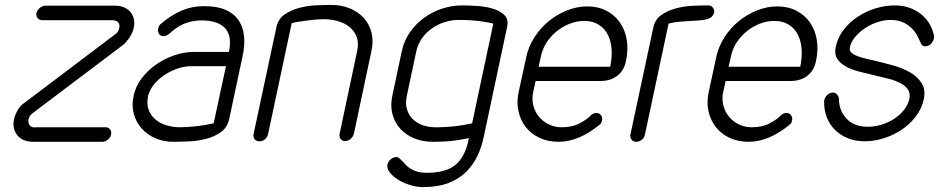

<svg xmlns="http://www.w3.org/2000/svg" viewBox="-20 -576 3815 780"><path d="M152 -494Q140 -494 133 -502.5Q126 -511 128 -523Q131 -535 142 -544Q153 -553 165 -553H446Q470 -553 486.5 -545Q503 -537 512.5 -524Q522 -511 524.5 -494.5Q527 -478 523 -461Q519 -444 508 -426.5Q497 -409 482 -395L111 -115Q101 -107 97.5 -96.5Q94 -86 96 -77Q98 -68 105.5 -62.5Q113 -57 127 -59H409Q420 -59 427 -50.5Q434 -42 431 -29Q429 -17 418 -8.5Q407 0 396 0H114Q72 0 50.5 -26.5Q29 -53 37 -92Q41 -109 51.5 -128Q62 -147 79 -158L451 -439Q461 -447 464 -460Q472 -494 433 -494Z M910 -365Q916 -393 913.5 -417Q911 -441 897.5 -458Q884 -475 858 -484.5Q832 -494 790 -493Q754 -491 725.5 -478.5Q697 -466 669 -440Q663 -435 656 -432Q649 -429 644 -429Q632 -429 626 -438.5Q620 -448 622 -459Q625 -471 630 -476Q672 -513 715.5 -532Q759 -551 810 -551Q863 -551 897.5 -535.5Q932 -520 950 -492.5Q968 -465 971.5 -428.5Q975 -392 966 -350L911 -92Q903 -57 876.5 -38.5Q850 -20 816 -11.5Q782 -3 746 -1.5Q710 0 683 0Q644 0 611 -14.5Q578 -29 555.5 -54Q533 -79 523.5 -113.5Q514 -148 523 -188Q531 -225 555 -257Q579 -289 613 -313Q647 -337 687 -351Q727 -365 767 -365ZM898 -307H755Q730 -307 703 -298Q676 -289 651.5 -273.5Q627 -258 608 -236Q589 -214 582 -188Q575 -155 583.5 -131Q592 -107 611 -91Q630 -75 656 -67Q682 -59 710 -59Q738 -59 775.5 -63Q813 -67 848 -75Z M1069 -31Q1067 -20 1057.5 -11Q1048 -2 1034 -2Q1020 -2 1014 -11Q1008 -20 1010 -31L1103 -466Q1110 -499 1136 -517Q1162 -535 1196 -544Q1230 -553 1265 -554.5Q1300 -556 1326 -556Q1367 -556 1401 -542Q1435 -528 1457.5 -503.5Q1480 -479 1489 -444.5Q1498 -410 1489 -369L1418 -34Q1415 -21 1405 -12Q1395 -3 1381 -3Q1370 -3 1363.5 -12Q1357 -21 1360 -34L1431 -369Q1438 -402 1429 -426Q1420 -450 1400.5 -466Q1381 -482 1353.5 -490Q1326 -498 1297 -498Q1282 -498 1263.5 -496.5Q1245 -495 1226.5 -492.5Q1208 -490 1191.5 -487.5Q1175 -485 1165 -482Z M1984 -480Q1952 -488 1917.5 -491.5Q1883 -495 1855 -495H1843Q1814 -495 1786 -486Q1758 -477 1734.5 -460.5Q1711 -444 1694 -420Q1677 -396 1671 -367L1633 -188Q1626 -157 1633 -133Q1640 -109 1656.5 -92.5Q1673 -76 1697 -67.5Q1721 -59 1750 -59H1760Q1789 -59 1826.5 -63Q1864 -67 1898 -75ZM1945 -19Q1937 20 1920 56.5Q1903 93 1874.5 121.5Q1846 150 1803 167Q1760 184 1699 184Q1671 184 1643.5 175Q1616 166 1595 152.5Q1574 139 1562.5 123Q1551 107 1554 92Q1557 80 1567.5 71Q1578 62 1591 62Q1597 62 1602.5 67Q1608 72 1616 80Q1623 88 1631 96Q1639 104 1650 110.5Q1661 117 1676 121.5Q1691 126 1711 126Q1750 126 1778 119Q1806 112 1826 97Q1846 82 1859 59.5Q1872 37 1880 7L1885 -15Q1831 -4 1798.5 -2Q1766 0 1745 0H1738Q1698 0 1664 -13.5Q1630 -27 1607 -52Q1584 -77 1574.5 -111.5Q1565 -146 1574 -188L1612 -367Q1621 -410 1645 -444.5Q1669 -479 1702.5 -503.5Q1736 -528 1776 -541Q1816 -554 1856 -554Q1881 -554 1915.5 -552Q1950 -550 1980 -541.5Q2010 -533 2028.5 -515.5Q2047 -498 2040 -466Z M2168 -305H2459Q2467 -344 2464.5 -377.5Q2462 -411 2448.5 -436.5Q2435 -462 2411 -476.5Q2387 -491 2354 -491Q2323 -491 2294 -479.5Q2265 -468 2241 -448.5Q2217 -429 2200 -402.5Q2183 -376 2177 -345ZM2381 -108Q2391 -117 2403 -117Q2415 -117 2421.5 -108Q2428 -99 2426 -87Q2424 -77 2419 -72Q2333 0 2249 0Q2207 0 2173 -15.5Q2139 -31 2117 -58.5Q2095 -86 2086.5 -123Q2078 -160 2087 -202L2118 -345Q2127 -387 2151 -424.5Q2175 -462 2208.5 -489.5Q2242 -517 2283 -533.5Q2324 -550 2366 -550Q2409 -550 2442.5 -533Q2476 -516 2497.5 -486Q2519 -456 2526 -415.5Q2533 -375 2523 -328Q2515 -289 2487.5 -268Q2460 -247 2420 -247H2156L2146 -202Q2140 -174 2146.5 -148Q2153 -122 2169 -102.5Q2185 -83 2209 -71Q2233 -59 2262 -59Q2305 -59 2335 -75Q2365 -91 2381 -108Z M2600 -29Q2598 -17 2587.5 -8.5Q2577 0 2564 0Q2553 0 2546 -8.5Q2539 -17 2541 -29L2634 -464Q2641 -497 2666.5 -515Q2692 -533 2726 -542Q2760 -551 2795.5 -552.5Q2831 -554 2858 -554Q2869 -554 2876 -545Q2883 -536 2881 -525Q2878 -513 2869.5 -506.5Q2861 -500 2848.5 -497Q2836 -494 2820 -493L2788 -491Q2771 -490 2744 -488Q2717 -486 2696 -480Z M2940 -305H3231Q3239 -344 3236.5 -377.5Q3234 -411 3220.5 -436.5Q3207 -462 3183 -476.5Q3159 -491 3126 -491Q3095 -491 3066 -479.5Q3037 -468 3013 -448.5Q2989 -429 2972 -402.5Q2955 -376 2949 -345ZM3153 -108Q3163 -117 3175 -117Q3187 -117 3193.5 -108Q3200 -99 3198 -87Q3196 -77 3191 -72Q3105 0 3021 0Q2979 0 2945 -15.5Q2911 -31 2889 -58.5Q2867 -86 2858.5 -123Q2850 -160 2859 -202L2890 -345Q2899 -387 2923 -424.5Q2947 -462 2980.5 -489.5Q3014 -517 3055 -533.5Q3096 -550 3138 -550Q3181 -550 3214.5 -533Q3248 -516 3269.5 -486Q3291 -456 3298 -415.5Q3305 -375 3295 -328Q3287 -289 3259.5 -268Q3232 -247 3192 -247H2928L2918 -202Q2912 -174 2918.5 -148Q2925 -122 2941 -102.5Q2957 -83 2981 -71Q3005 -59 3034 -59Q3077 -59 3107 -75Q3137 -91 3153 -108Z M3775 -427Q3774 -412 3764 -400Q3754 -388 3738 -388Q3727 -388 3722 -398L3713 -418Q3698 -453 3668.5 -474Q3639 -495 3598 -495Q3572 -495 3544.5 -486Q3517 -477 3494 -461.5Q3471 -446 3454 -426Q3437 -406 3433 -384Q3430 -372 3437 -364Q3444 -356 3458.5 -350Q3473 -344 3492.5 -339Q3512 -334 3535 -329Q3569 -321 3607.5 -310.5Q3646 -300 3676.5 -282.5Q3707 -265 3724 -238.5Q3741 -212 3733 -173Q3724 -133 3699 -101Q3674 -69 3640 -47Q3606 -25 3567.5 -13.5Q3529 -2 3494 -2Q3456 -2 3425.5 -14Q3395 -26 3373 -47.5Q3351 -69 3339.5 -98Q3328 -127 3328 -160Q3327 -176 3338.5 -188Q3350 -200 3364 -200Q3373 -200 3380 -192.5Q3387 -185 3388 -177Q3388 -126 3419.5 -93.5Q3451 -61 3506 -61Q3532 -61 3559.5 -69Q3587 -77 3610.5 -92Q3634 -107 3651 -127.5Q3668 -148 3674 -173Q3679 -196 3669 -211.5Q3659 -227 3638.5 -238Q3618 -249 3590 -256L3533 -270Q3502 -277 3471 -285Q3440 -293 3417 -305.5Q3394 -318 3381.5 -337Q3369 -356 3375 -384Q3383 -424 3407.5 -455.5Q3432 -487 3466 -509Q3500 -531 3538.5 -542.5Q3577 -554 3614 -554Q3677 -554 3721 -519Q3765 -484 3775 -427Z"/></svg>

Font: VDS
Style: Thin Italic
Weight: 100
Width: 0
Designer: artmaker
Foundry: artmaker
Version: Version 1.000 2012 initial release